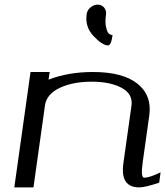

<svg xmlns="http://www.w3.org/2000/svg" viewBox="-20 -812 716 832"><path d="M195.3 -500 190.4 -466.8Q275.4 -500 382.8 -500Q511.7 -500 575.2 -449.7Q638.7 -399.4 627 -312.5L598.6 -110.4Q588.9 -42 604.5 -42Q628.9 -42 675.8 -65.4L669.9 -20.5Q609.4 0 583 0Q500 0 514.6 -104.5L549.8 -354.5Q556.6 -404.3 507.3 -431.2Q458 -458 377 -458Q295.9 -458 238.8 -431.2Q181.6 -404.3 174.8 -354.5L125 0H42L112.3 -500ZM355.5 -750Q357.4 -767.6 372.1 -779.8Q386.7 -792 403.3 -792Q419.9 -792 430.7 -779.8Q441.4 -767.6 439.5 -750Q434.6 -716.8 439.5 -694.8Q444.3 -672.9 451.7 -666.5Q459 -660.2 467.8 -660.2Q461.9 -615.2 448.2 -615.2Q423.8 -615.2 385.7 -655.3Q347.7 -695.3 355.5 -750Z"/></svg>

Font: okolaks
Style: RegularItalic
Weight: 500
Italic angle: -8°
Version: Version 000.6.0